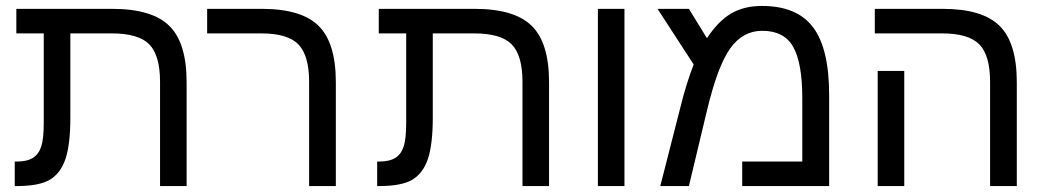

<svg xmlns="http://www.w3.org/2000/svg" viewBox="-20 -629 3537 649"><path d="M201.7 -92.8Q185.1 -43.5 148.9 -21.7Q112.8 0 35.2 0H29.8V-83H38.1Q71.8 -83 91.8 -95.7Q111.3 -108.4 119.6 -134.5Q127.9 -160.6 127.9 -213.9V-516.1H35.2V-599.1H358.9Q493.7 -599.1 552.2 -541.7Q610.8 -484.4 610.8 -351.1V0H521V-352.1Q521 -441.9 484.6 -479Q448.2 -516.1 357.9 -516.1H217.8V-231.9Q217.8 -142.1 201.7 -92.8Z M1115.2 -351.1V0H1024.9V-352.1Q1024.9 -440.9 989 -478.5Q953.1 -516.1 863.3 -516.1H680.2V-599.1H864.3Q999 -599.1 1057.1 -541.5Q1115.2 -483.9 1115.2 -351.1Z M1426.8 -92.8Q1410.2 -43.5 1374 -21.7Q1337.9 0 1260.3 0H1254.9V-83H1263.2Q1296.9 -83 1316.9 -95.7Q1336.4 -108.4 1344.7 -134.5Q1353 -160.6 1353 -213.9V-516.1H1260.3V-599.1H1584Q1718.8 -599.1 1777.3 -541.7Q1835.9 -484.4 1835.9 -351.1V0H1746.1V-352.1Q1746.1 -441.9 1709.7 -479Q1673.3 -516.1 1583 -516.1H1442.9V-231.9Q1442.9 -142.1 1426.8 -92.8Z M2090.8 -599.1V0H2001V-599.1Z M2555.7 -608.9Q2673.8 -608.9 2728.3 -536.9Q2782.7 -464.8 2782.7 -308.1V0H2488.8V-83H2691.9V-296.9Q2691.9 -416.5 2661.1 -470.7Q2630.4 -524.9 2556.6 -524.9Q2490.7 -524.9 2448.2 -465.3Q2405.3 -404.8 2369.6 -254.9L2308.6 0H2211.9L2278.8 -262.2Q2290 -308.1 2301.8 -345.2Q2313.5 -382.3 2324.7 -411.1L2202.6 -599.1H2308.6L2369.6 -500Q2407.7 -557.6 2451.2 -583.3Q2494.6 -608.9 2555.7 -608.9Z M3417 -351.1V0H3326.7V-352.1Q3326.7 -441.9 3290.3 -479Q3253.9 -516.1 3164.6 -516.1H2937V-599.1H3166Q3300.8 -599.1 3358.9 -541.5Q3417 -483.9 3417 -351.1ZM3036.6 -389.2V0H2946.8V-389.2Z"/></svg>

Font: Arimo
Style: Regular
Weight: 400
Designer: Steve Matteson
Foundry: Monotype Imaging Inc.
Version: Version 1.33